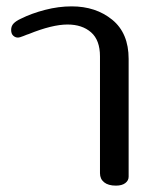

<svg xmlns="http://www.w3.org/2000/svg" viewBox="-20 -580 504 603"><path d="M294 -36V-403Q294 -454 266 -478.5Q238 -503 192 -503Q144 -503 70 -473Q66 -472 54 -467Q42 -462 36 -462Q28 -462 21.5 -468Q15 -474 15 -486Q15 -498 22.5 -506Q30 -514 45 -521Q79 -538 121.5 -549Q164 -560 205 -560Q281 -560 332.5 -518Q384 -476 384 -395V-25Q384 -13 373.5 -5Q363 3 344 3Q320 3 307 -7.5Q294 -18 294 -36Z"/></svg>

Font: Maitree Medium
Style: Regular
Weight: 500
Designer: CadsonDemak Team
Foundry: CadsonDemak
Version: Version 1.000